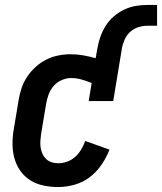

<svg xmlns="http://www.w3.org/2000/svg" viewBox="-20 -747 654 775"><path d="M215 8Q185 8 156 2Q127 -4 103.5 -18.5Q80 -33 63.5 -55.5Q47 -78 39 -105.5Q31 -133 30.5 -162.5Q30 -192 35 -222L55 -342Q59 -367 67 -391Q75 -415 89.5 -437Q104 -459 124 -477Q144 -495 167 -506.5Q190 -518 215 -523Q240 -528 264 -528Q291 -528 316.5 -523.5Q342 -519 366 -512L373 -551Q377 -575 385 -598Q393 -621 406 -642Q419 -663 438.5 -680Q458 -697 481 -708Q504 -719 527.5 -723Q551 -727 575 -727H614V-643H574Q556 -643 537.5 -637Q519 -631 505 -618Q491 -605 483 -587Q475 -569 472 -551L437 -339H338L350 -412Q330 -420 309.5 -426Q289 -432 267 -432Q248 -432 228.5 -423.5Q209 -415 196 -399.5Q183 -384 176 -365Q169 -346 166 -327L146 -207Q144 -193 143 -179Q142 -165 144 -151.5Q146 -138 151.5 -126Q157 -114 166.5 -105Q176 -96 188.5 -92Q201 -88 215 -88Q233 -88 251 -94.5Q269 -101 283.5 -114Q298 -127 308 -144Q318 -161 324 -178L422 -143Q410 -112 390 -82.5Q370 -53 342.5 -32Q315 -11 281 -1.5Q247 8 215 8Z"/></svg>

Font: Iosevka Curly Slab
Style: Bold Italic
Weight: 700
Italic angle: -9°
Monospace: yes
Designer: Belleve Invis
Foundry: Belleve Invis
Version: Version 22.1.2; ttfautohint (v1.8.4)